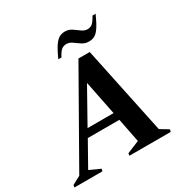

<svg xmlns="http://www.w3.org/2000/svg" viewBox="-222 -1006 1128 1164"><g transform="rotate(-30 342.0 -424.0)"><path d="M-33 0 -30 -16 28 -47 379 -665H458L587 -51L645 -16L641 0H352L354 -16L441 -52L408 -219H187L92 -50L167 -16L163 0ZM216 -272H398L350 -511ZM271 -722Q296 -778 315 -804.5Q334 -831 351 -839.5Q368 -848 388 -848Q416 -848 437 -833.5Q458 -819 477 -805Q496 -791 517 -791Q534 -791 548 -800.5Q562 -810 583 -848H605Q580 -792 561 -765Q542 -738 525 -730Q508 -722 487 -722Q460 -722 439 -736Q418 -750 399 -764Q380 -778 359 -778Q342 -778 327.5 -769Q313 -760 293 -722Z"/></g></svg>

Font: Spectral SC
Style: Bold Italic
Weight: 700
Italic angle: -10°
Designer: Jean-Baptiste Levee
Foundry: Production Type
Version: Version 2.001